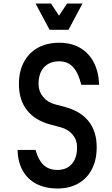

<svg xmlns="http://www.w3.org/2000/svg" viewBox="-20 -1060 640 1096"><path d="M183 -204Q198 -148 228 -119Q258 -90 308 -90Q360 -90 390 -124Q420 -158 420 -220Q420 -261 394.5 -291.5Q369 -322 328 -333L268 -349Q179 -373 133.5 -431.5Q88 -490 88 -580Q88 -653 116.5 -706Q145 -759 196.5 -787.5Q248 -816 318 -816Q387 -816 437 -787Q487 -758 515 -704.5Q543 -651 546 -576H444Q428 -642 398 -676Q368 -710 318 -710Q263 -710 231.5 -676Q200 -642 200 -580Q200 -539 225.5 -507.5Q251 -476 292 -465L352 -449Q441 -425 486.5 -367Q532 -309 532 -220Q532 -147 504.5 -94Q477 -41 426.5 -12.5Q376 16 308 16Q238 16 187.5 -10.5Q137 -37 109.5 -86.5Q82 -136 80 -204ZM451 -1040 371 -890H263L183 -1040H271L344 -930H290L363 -1040Z"/></svg>

Font: Martian Mono Condensed
Style: Regular
Weight: 400
Width: 3
Designer: Roman Shamin
Foundry: Evil Martians
Version: Version 1.000